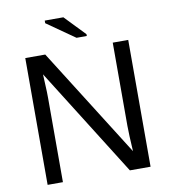

<svg xmlns="http://www.w3.org/2000/svg" viewBox="-93 -946 908 1026"><g transform="rotate(-10 361.0 -433.5)"><path d="M165 -457V0H82V-688H190.4L562.5 -98.1Q556.6 -194.3 556.6 -236.8V-688H640.6V0H528.3L160.2 -585.9Q161.1 -553.7 163.1 -521.5Q165 -489.3 165 -457ZM426.3 -756.8V-747.1H370.6L219.2 -853V-867.2H320.3Z"/></g></svg>

Font: Arimo Nerd Font
Style: Regular
Weight: 400
Designer: Steve Matteson
Foundry: Monotype Imaging Inc.
Version: Version 1.33;Nerd Fonts 3.2.1